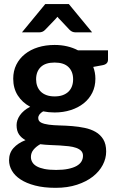

<svg xmlns="http://www.w3.org/2000/svg" viewBox="-20 -743 568 944"><path d="M24.5 0ZM248.5 -522Q281.5 -522 310.2 -515.2Q339 -508.5 363.5 -495.5H511V-449.5Q511 -427.5 484.5 -422.5L438.5 -414Q443.5 -401 446.2 -386.5Q449 -372 449 -356Q449 -318 433.8 -287.2Q418.5 -256.5 391.5 -235Q364.5 -213.5 327.8 -201.8Q291 -190 248.5 -190Q219.5 -190 192 -195.5Q168 -181 168 -163Q168 -147.5 182.2 -140.2Q196.5 -133 220 -130Q243.5 -127 273.5 -126.2Q303.5 -125.5 335 -123Q366.5 -120.5 396.5 -114.2Q426.5 -108 450 -94.5Q473.5 -81 487.8 -57.8Q502 -34.5 502 2Q502 36 485.2 68Q468.5 100 436.8 125Q405 150 358.8 165.2Q312.5 180.5 253.5 180.5Q195.5 180.5 152.5 169.2Q109.5 158 81 139.2Q52.5 120.5 38.5 96Q24.5 71.5 24.5 45Q24.5 9.5 46.2 -15Q68 -39.5 105.5 -54Q85.5 -64.5 73.5 -82Q61.5 -99.5 61.5 -128Q61.5 -139.5 65.5 -151.8Q69.5 -164 77.8 -176Q86 -188 98.8 -198.8Q111.5 -209.5 128.5 -218Q89.5 -239 67.2 -274Q45 -309 45 -356Q45 -394 60.2 -424.8Q75.5 -455.5 102.8 -477.2Q130 -499 167.2 -510.5Q204.5 -522 248.5 -522ZM388 23Q388 8 379 -1.2Q370 -10.5 354.5 -16Q339 -21.5 318.2 -24Q297.5 -26.5 274.2 -27.8Q251 -29 226.2 -30Q201.5 -31 178 -34Q157.5 -22.5 144.8 -7Q132 8.5 132 29Q132 42.5 138.8 54.2Q145.5 66 160.2 74.5Q175 83 198.5 87.8Q222 92.5 256 92.5Q290.5 92.5 315.5 87.2Q340.5 82 356.8 72.8Q373 63.5 380.5 50.8Q388 38 388 23ZM248.5 -269Q271.5 -269 288.5 -275.2Q305.5 -281.5 316.8 -292.5Q328 -303.5 333.8 -319Q339.5 -334.5 339.5 -353Q339.5 -391 316.8 -413.2Q294 -435.5 248.5 -435.5Q203 -435.5 180.2 -413.2Q157.5 -391 157.5 -353Q157.5 -335 163.2 -319.5Q169 -304 180.2 -292.8Q191.5 -281.5 208.8 -275.2Q226 -269 248.5 -269ZM433 -584H350.5Q343.5 -584 336.2 -586.8Q329 -589.5 322 -596.5L273 -648.5Q267.5 -653.5 262.5 -660.5Q257 -653.5 252 -648.5L202 -596.5Q196 -590 188.5 -587Q181 -584 173.5 -584H88L202.5 -723H318.5Z"/></svg>

Font: Lato
Style: Bold
Weight: 700
Designer: Lukasz Dziedzic
Foundry: tyPoland Lukasz Dziedzic
Version: Version 2.007; 2014-02-27